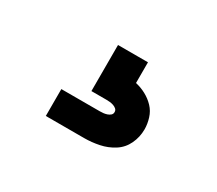

<svg xmlns="http://www.w3.org/2000/svg" viewBox="-57 -106 489 433"><g transform="rotate(30 187.5 110.0)"><path d="M88 220V150H188Q193 150 197.5 149.5Q202 149 206.5 147.5Q211 146 214.5 143Q218 140 218 135Q218 130 214.5 127Q211 124 206.5 122.5Q202 121 197.5 120.5Q193 120 188 120H149V0H227V54Q241 57 254 64Q267 71 277 81.5Q287 92 291.5 106.5Q296 121 296 135Q296 155 287.5 173Q279 191 262.5 201.5Q246 212 226.5 216Q207 220 188 220Z"/></g></svg>

Font: Iosevka Julsh Curly
Style: Regular
Weight: 400
Designer: Belleve Invis
Foundry: Belleve Invis
Version: Version 15.0.2; ttfautohint (v1.8.4)